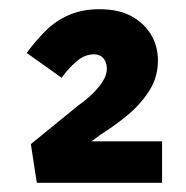

<svg xmlns="http://www.w3.org/2000/svg" viewBox="-20 -815 404 417"><path d="M60 -418 47 -502 150 -586Q166 -597 180 -610.5Q194 -624 203 -638Q212 -652 212 -666Q212 -680 204.5 -688.5Q197 -697 184 -697Q164 -697 146 -681.5Q128 -666 114 -646L38 -700Q57 -726 79 -748Q101 -770 130 -782.5Q159 -795 196 -795Q238 -795 266 -779.5Q294 -764 308.5 -739Q323 -714 323 -684Q323 -647 304 -617.5Q285 -588 256.5 -564.5Q228 -541 199 -523L145 -483L147 -508H332V-418Z"/></svg>

Font: Lexend Tera
Style: Bold
Weight: 700
Designer: Bonnie Shaver-Troup, Thomas Jockin
Foundry: Lexend
Version: Version 1.007